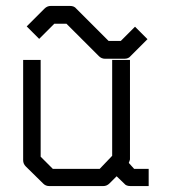

<svg xmlns="http://www.w3.org/2000/svg" viewBox="-20 -678 580 647"><path d="M91 -568 70 -589 130 -649Q139 -658 151 -658H216Q230 -658 237 -649L346 -540H387L435 -588L456 -567L477 -546L420 -489Q413 -480 399 -480H334Q322 -480 313 -489L204 -598H163L112 -547ZM373 -84 349 -60Q340 -51 328 -51H146Q134 -51 126 -59L67 -117Q58 -126 58 -138V-476H117V-150L158 -109H316L358 -153V-476H418V-141Q418 -139 414 -129L432 -109H481V-51H420Q405 -51 399 -59Z"/></svg>

Font: 3270 Nerd Font Mono
Style: Regular
Weight: 400
Monospace: yes
Version: Version 3.0.1;Nerd Fonts 3.0.0